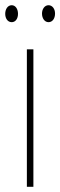

<svg xmlns="http://www.w3.org/2000/svg" viewBox="-32 -716 231 736"><path d="M-12 -663C-12 -646 -3 -631 13 -631C27 -631 37 -644 37 -663C37 -682 27 -696 13 -696C-3 -696 -12 -680 -12 -663ZM129 -664C129 -646 139 -631 154 -631C169 -631 179 -645 179 -664C179 -683 168 -696 154 -696C139 -696 129 -681 129 -664ZM96 0V-527H71V0Z"/></svg>

Font: Noto Sans Sinhala ExtraCondensed Thin
Style: Regular
Weight: 100
Width: 2
Designer: Jelle Bosma - Monotype Design Team
Foundry: Monotype Imaging Inc.
Version: Version 2.006